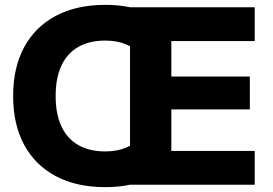

<svg xmlns="http://www.w3.org/2000/svg" viewBox="-20 -760 1125 790"><path d="M413 10Q295 10 210 -35Q125 -80 79.5 -164Q34 -248 34 -365Q34 -482 79.5 -566Q125 -650 210 -695Q295 -740 413 -740Q494 -740 559.5 -718Q625 -696 672 -654L555 -536Q531 -565 495 -579Q459 -593 413 -593Q347 -593 301.5 -566.5Q256 -540 232.5 -489.5Q209 -439 209 -365Q209 -291 232.5 -240.5Q256 -190 301.5 -163.5Q347 -137 413 -137Q459 -137 495 -151Q531 -165 555 -194L672 -76Q625 -34 559.5 -12Q494 10 413 10ZM515 0V-730H1028V-591H685V-445H1008V-310H685V-139H1028V0Z"/></svg>

Font: M PLUS 1 Thin ExtraBold
Style: Regular
Weight: 800
Version: Version 1.001